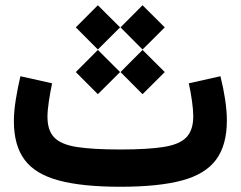

<svg xmlns="http://www.w3.org/2000/svg" viewBox="-20 -713 919 733"><path d="M269.4 -437.9 353.6 -353.4 438.4 -437.9 353.6 -522.4ZM440 -437.9 524.2 -353.4 609 -437.9 524.2 -522.4ZM440 -608.5 524.2 -524 609 -608.5 524.2 -693ZM269.4 -608.5 353.6 -524 438.4 -608.5 353.6 -693ZM821.5 -422 700.8 -394.9Q708 -362.4 712.9 -327.8Q717.8 -293.2 717.8 -269Q717.8 -216.8 692.1 -189.3Q666.5 -161.9 605.7 -152.1Q544.9 -142.3 439.4 -142.3Q334.8 -142.3 274 -151.7Q213.2 -161.1 187.2 -188.1Q161.2 -215 161.2 -267.1Q161.2 -290.6 166.5 -326.1Q171.9 -361.5 178.9 -394.9L58 -422Q47.2 -376.8 40.1 -331.6Q33 -286.4 33 -250.4Q33 -157.5 74.2 -102.6Q115.3 -47.8 204.9 -23.9Q294.5 0 439.4 0Q585.2 0 674.6 -24Q763.9 -47.9 805 -103.4Q846.1 -158.9 846.1 -253Q846.1 -289.6 839.4 -333.9Q832.7 -378.2 821.5 -422Z"/></svg>

Font: Estedad-FD VF
Style: Regular
Weight: 100
Designer: Amin Abedi
Version: Version 7.3